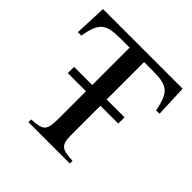

<svg xmlns="http://www.w3.org/2000/svg" viewBox="-173 -810 958 958"><g transform="rotate(45 306.5 -331.0)"><path d="M593 -492 586 -662H24L17 -492H41C61 -602 88 -620 194 -620H254V-356H126V-312H254V-123C254 -35 243 -24 160 -19V0H452V-19C370 -23 356 -35 356 -111V-312H482V-356H356V-620H415C521 -620 547 -602 569 -492Z"/></g></svg>

Font: STIX Math
Style: Regular
Weight: 400
Designer: MicroPress Inc., with final additions and corrections provided by Coen Hoffman, Elsevier (retired)
Version: Version 1.1.0